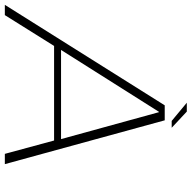

<svg xmlns="http://www.w3.org/2000/svg" viewBox="-32 -792 810 813"><g transform="rotate(90 373.5 -385.0)"><path d="M-13 0 412.5 -677H476L661.5 0H618L561.5 -208.5H161L30.5 0ZM178 -238H555.5L441.5 -652.5H440ZM478.5 -706.5 401.5 -770.5H439L507.5 -706.5Z"/></g></svg>

Font: Anybody ExtraExpanded ExtraLight
Style: Italic
Weight: 200
Width: 8
Italic angle: -10°
Designer: Tyler Finck
Foundry: Etcetera Type Company
Version: Version 1.010; ttfautohint (v1.8.3) -l 8 -r 50 -G 200 -x 14 